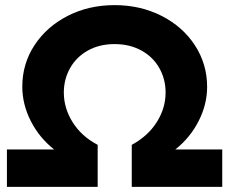

<svg xmlns="http://www.w3.org/2000/svg" viewBox="-20 -729 894 749"><path d="M626 -368Q626 -420 601.5 -463.5Q577 -507 531.5 -532Q486 -557 427 -557Q368 -557 323 -532Q278 -507 253.5 -463.5Q229 -420 229 -368Q229 -307 263.5 -252Q298 -197 361 -164V0H7V-146H191Q133 -192 100 -257Q67 -322 67 -391Q67 -480 114.5 -552.5Q162 -625 244 -667Q326 -709 427 -709Q528 -709 610.5 -667Q693 -625 740.5 -552Q788 -479 788 -390Q788 -322 755 -257Q722 -192 664 -146H847V0H494V-164Q557 -198 591.5 -252.5Q626 -307 626 -368Z"/></svg>

Font: Montserrat V1
Style: Bold
Weight: 700
Designer: Julieta Ulanovsky
Foundry: Julieta Ulanovsky
Version: Version 6.001